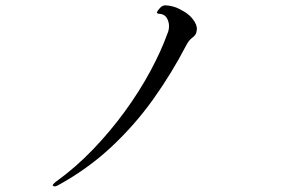

<svg xmlns="http://www.w3.org/2000/svg" viewBox="-20 -720 1040 710"><path d="M175 -34Q174 -38 188 -49Q259 -100 323 -166.5Q387 -233 441 -307Q495 -381 535.5 -456Q576 -531 600 -598Q605 -610 605 -623Q605 -640 596.5 -654Q588 -668 569 -669Q566 -669 562.5 -670.5Q559 -672 561 -676Q562 -680 572 -691Q582 -702 596 -700Q621 -698 642 -687.5Q663 -677 674 -668Q688 -658 700 -639Q712 -620 706 -600Q704 -590 691.5 -581Q679 -572 669 -553Q615 -449 546.5 -353Q478 -257 390.5 -175.5Q303 -94 193 -34Q185 -30 180.5 -31Q176 -32 175 -34Z"/></svg>

Font: Shippori Mincho TTF
Style: Regular
Weight: 400
Version: Version 2.100